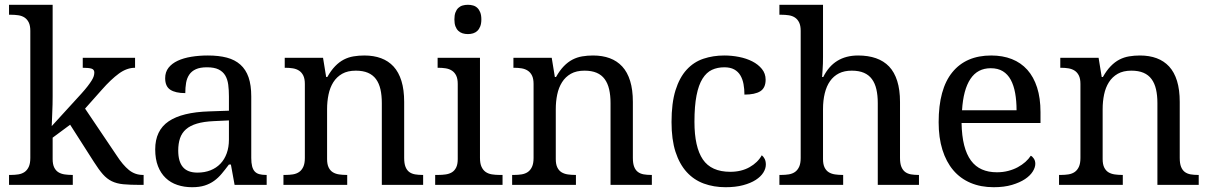

<svg xmlns="http://www.w3.org/2000/svg" viewBox="-20 -780 5105 810"><path d="M338.9 -321.8 472.2 -124Q498 -84 523.7 -63Q549.3 -42 583 -42H585.9V0H571.8Q528.3 0 500.2 -2.7Q472.2 -5.4 451.7 -15.4Q431.2 -25.4 414.1 -44.7Q397 -64 376 -97.2L275.9 -253.9L202.1 -199.2V-108.9Q202.1 -86.9 208.7 -73.5Q215.3 -60.1 226.6 -53.2Q237.8 -46.4 252.7 -44.2Q267.6 -42 284.2 -42H287.1V0H18.1V-42H25.9Q43 -42 57.9 -44.4Q72.8 -46.9 83.7 -54.4Q94.7 -62 101.3 -76.2Q107.9 -90.3 107.9 -113.8V-649.9Q107.9 -671.9 101.3 -685.3Q94.7 -698.7 83.5 -706.1Q72.3 -713.4 57.4 -715.6Q42.5 -717.8 25.9 -717.8H18.1V-759.8H202.1V-374Q202.1 -360.4 201.7 -339.1Q201.2 -317.9 200.2 -297.4Q199.2 -273.9 198.2 -248L323.2 -384.8Q339.4 -402.8 349.9 -416.5Q360.4 -430.2 366.7 -440.4Q373 -450.7 375.5 -458.7Q377.9 -466.8 377.9 -474.1Q377.9 -486.8 366 -490.5Q354 -494.1 329.1 -494.1V-536.1H549.8V-494.1Q515.1 -494.1 481.7 -469.7Q448.2 -445.3 409.2 -400.9Z M731.9 -145Q731.9 -98.1 751.7 -75Q771.5 -51.8 813 -51.8Q843.3 -51.8 867.9 -61.5Q892.6 -71.3 909.9 -89.4Q927.2 -107.4 936.5 -133.3Q945.8 -159.2 945.8 -190.9V-272L881.8 -269Q839.4 -267.1 810.8 -258.5Q782.2 -250 764.6 -234.6Q747.1 -219.2 739.5 -196.8Q731.9 -174.3 731.9 -145ZM853 -496.1Q824.2 -496.1 806.4 -488Q788.6 -480 778.6 -465.3Q768.6 -450.7 765.1 -430.7Q761.7 -410.6 761.7 -387.2Q720.2 -387.2 698.5 -401.4Q676.8 -415.5 676.8 -450.2Q676.8 -476.1 690.9 -494.1Q705.1 -512.2 729.7 -523.7Q754.4 -535.2 787.1 -540.5Q819.8 -545.9 856.9 -545.9Q902.8 -545.9 937 -536.9Q971.2 -527.8 994.1 -507.3Q1017.1 -486.8 1028.6 -453.9Q1040 -420.9 1040 -373V-113.8Q1040 -92.8 1043.5 -79.1Q1046.9 -65.4 1054.2 -57.1Q1061.5 -48.8 1073.5 -45.4Q1085.4 -42 1102.1 -42H1105V0H969.7L954.1 -85.9H945.8Q930.2 -64.9 915.5 -47.4Q900.9 -29.8 883.3 -17.1Q865.7 -4.4 843.5 2.7Q821.3 9.8 790 9.8Q756.8 9.8 728.3 0.2Q699.7 -9.3 679 -29.1Q658.2 -48.8 646.5 -78.9Q634.8 -108.9 634.8 -149.9Q634.8 -229.5 691.4 -268.1Q748 -306.6 862.8 -310.1L945.8 -313V-373Q945.8 -399.9 942.9 -422.6Q939.9 -445.3 930.2 -461.7Q920.4 -478 902.1 -487.1Q883.8 -496.1 853 -496.1Z M1444.8 -42V0H1175.8V-42H1184.1Q1201.2 -42 1216.1 -44.4Q1231 -46.9 1241.9 -54.4Q1252.9 -62 1259.5 -76.2Q1266.1 -90.3 1266.1 -113.8V-425.8Q1266.1 -447.8 1259.5 -461.2Q1252.9 -474.6 1241.7 -481.9Q1230.5 -489.3 1215.6 -491.7Q1200.7 -494.1 1184.1 -494.1H1181.2V-536.1H1342.8L1356 -455.1H1360.8Q1376.5 -482.9 1393.8 -500.7Q1411.1 -518.6 1430.4 -528.6Q1449.7 -538.6 1471.4 -542.2Q1493.2 -545.9 1517.1 -545.9Q1556.6 -545.9 1587.6 -534.4Q1618.7 -522.9 1640.4 -499.3Q1662.1 -475.6 1673.6 -438.5Q1685.1 -401.4 1685.1 -350.1V-113.8Q1685.1 -90.3 1690.7 -76.2Q1696.3 -62 1706.5 -54.4Q1716.8 -46.9 1731 -44.4Q1745.1 -42 1761.7 -42H1765.1V0H1590.8V-345.2Q1590.8 -377.9 1585 -403.3Q1579.1 -428.7 1566.2 -446.3Q1553.2 -463.9 1532.2 -472.9Q1511.2 -481.9 1481 -481.9Q1446.8 -481.9 1423.6 -468.8Q1400.4 -455.6 1386.2 -433.1Q1372.1 -410.6 1366 -381.3Q1359.9 -352.1 1359.9 -319.8V-108.9Q1359.9 -86.9 1366.5 -73.5Q1373 -60.1 1384.3 -53.2Q1395.5 -46.4 1410.4 -44.2Q1425.3 -42 1441.9 -42Z M1829.1 -42Q1845.7 -42 1860.6 -44.2Q1875.5 -46.4 1886.7 -53.2Q1897.9 -60.1 1904.5 -73.5Q1911.1 -86.9 1911.1 -108.9V-425.8Q1911.1 -447.8 1904.5 -461.2Q1897.9 -474.6 1886.7 -481.9Q1875.5 -489.3 1860.6 -491.7Q1845.7 -494.1 1829.1 -494.1H1826.2V-536.1H2004.9V-113.8Q2004.9 -90.3 2011.5 -76.2Q2018.1 -62 2029.1 -54.4Q2040 -46.9 2055.2 -44.4Q2070.3 -42 2086.9 -42H2100.1V0H1815.9V-42ZM1897 -698.2Q1897 -715.8 1901.4 -727.5Q1905.8 -739.3 1913.6 -746.6Q1921.4 -753.9 1931.6 -756.8Q1941.9 -759.8 1954.1 -759.8Q1965.8 -759.8 1976.1 -756.8Q1986.3 -753.9 1993.9 -746.6Q2001.5 -739.3 2006.1 -727.5Q2010.7 -715.8 2010.7 -698.2Q2010.7 -680.7 2006.1 -668.9Q2001.5 -657.2 1993.9 -649.9Q1986.3 -642.6 1976.1 -639.4Q1965.8 -636.2 1954.1 -636.2Q1941.9 -636.2 1931.6 -639.4Q1921.4 -642.6 1913.6 -649.9Q1905.8 -657.2 1901.4 -668.9Q1897 -680.7 1897 -698.2Z M2409.7 -42V0H2140.6V-42H2148.9Q2166 -42 2180.9 -44.4Q2195.8 -46.9 2206.8 -54.4Q2217.8 -62 2224.4 -76.2Q2231 -90.3 2231 -113.8V-425.8Q2231 -447.8 2224.4 -461.2Q2217.8 -474.6 2206.5 -481.9Q2195.3 -489.3 2180.4 -491.7Q2165.5 -494.1 2148.9 -494.1H2146V-536.1H2307.6L2320.8 -455.1H2325.7Q2341.3 -482.9 2358.6 -500.7Q2376 -518.6 2395.3 -528.6Q2414.6 -538.6 2436.3 -542.2Q2458 -545.9 2481.9 -545.9Q2521.5 -545.9 2552.5 -534.4Q2583.5 -522.9 2605.2 -499.3Q2627 -475.6 2638.4 -438.5Q2649.9 -401.4 2649.9 -350.1V-113.8Q2649.9 -90.3 2655.5 -76.2Q2661.1 -62 2671.4 -54.4Q2681.6 -46.9 2695.8 -44.4Q2710 -42 2726.6 -42H2730V0H2555.7V-345.2Q2555.7 -377.9 2549.8 -403.3Q2543.9 -428.7 2531 -446.3Q2518.1 -463.9 2497.1 -472.9Q2476.1 -481.9 2445.8 -481.9Q2411.6 -481.9 2388.4 -468.8Q2365.2 -455.6 2351.1 -433.1Q2336.9 -410.6 2330.8 -381.3Q2324.7 -352.1 2324.7 -319.8V-108.9Q2324.7 -86.9 2331.3 -73.5Q2337.9 -60.1 2349.1 -53.2Q2360.4 -46.4 2375.2 -44.2Q2390.1 -42 2406.7 -42Z M3041 9.8Q2991.2 9.8 2949.2 -5.6Q2907.2 -21 2877 -54.2Q2846.7 -87.4 2829.8 -139.4Q2813 -191.4 2813 -265.1Q2813 -345.2 2829.8 -399.2Q2846.7 -453.1 2876.7 -485.8Q2906.7 -518.6 2947.5 -532.2Q2988.3 -545.9 3035.6 -545.9Q3066.9 -545.9 3097.9 -539.8Q3128.9 -533.7 3153.8 -521Q3178.7 -508.3 3194.3 -489Q3210 -469.7 3210 -443.8Q3210 -409.2 3187.5 -395Q3165 -380.9 3120.6 -380.9Q3120.6 -404.3 3116.7 -425.3Q3112.8 -446.3 3103.3 -462.2Q3093.8 -478 3077.4 -487.1Q3061 -496.1 3035.6 -496.1Q3006.8 -496.1 2983.6 -485.4Q2960.4 -474.6 2943.8 -448.2Q2927.2 -421.9 2918.5 -377.4Q2909.7 -333 2909.7 -266.1Q2909.7 -159.7 2945.1 -107.4Q2980.5 -55.2 3061 -55.2Q3107.4 -55.2 3142.1 -74.7Q3176.8 -94.2 3193.8 -125Q3201.2 -119.1 3206.1 -109.4Q3210.9 -99.6 3210.9 -85.9Q3210.9 -68.8 3200.2 -51.8Q3189.5 -34.7 3168.2 -21Q3147 -7.3 3115.2 1.2Q3083.5 9.8 3041 9.8Z M3537.1 -42V0H3268.1V-42H3275.9Q3293 -42 3307.9 -44.4Q3322.8 -46.9 3333.7 -54.4Q3344.7 -62 3351.3 -76.2Q3357.9 -90.3 3357.9 -113.8V-649.9Q3357.9 -671.9 3351.3 -685.3Q3344.7 -698.7 3333.5 -706.1Q3322.3 -713.4 3307.4 -715.6Q3292.5 -717.8 3275.9 -717.8H3268.1V-759.8H3452.1V-540Q3452.1 -526.4 3451.7 -511.5Q3451.2 -496.6 3450.2 -483.9Q3449.2 -469.2 3448.2 -455.1H3453.1Q3498 -545.9 3600.1 -545.9Q3642.6 -545.9 3675.5 -534.4Q3708.5 -522.9 3731 -499.3Q3753.4 -475.6 3765.1 -438.5Q3776.9 -401.4 3776.9 -350.1V-113.8Q3776.9 -90.3 3782.7 -76.2Q3788.6 -62 3798.8 -54.4Q3809.1 -46.9 3823.2 -44.4Q3837.4 -42 3854 -42H3856.9V0H3683.1V-345.2Q3683.1 -377.9 3677.2 -403.3Q3671.4 -428.7 3658.4 -446.3Q3645.5 -463.9 3624.5 -472.9Q3603.5 -481.9 3573.2 -481.9Q3542 -481.9 3519.3 -470.5Q3496.6 -459 3481.7 -437.7Q3466.8 -416.5 3459.5 -386.5Q3452.1 -356.4 3452.1 -319.8V-108.9Q3452.1 -86.9 3458.7 -73.5Q3465.3 -60.1 3476.6 -53.2Q3487.8 -46.4 3502.7 -44.2Q3517.6 -42 3534.2 -42Z M4159.7 -492.2Q4104 -492.2 4074 -447Q4043.9 -401.9 4038.6 -314.9H4268.6Q4268.6 -354.5 4262.7 -387.2Q4256.8 -419.9 4244.1 -443.4Q4231.4 -466.8 4210.7 -479.5Q4189.9 -492.2 4159.7 -492.2ZM4171.9 9.8Q4117.7 9.8 4074.5 -8.5Q4031.2 -26.9 4001.5 -62Q3971.7 -97.2 3955.8 -148.2Q3939.9 -199.2 3939.9 -264.2Q3939.9 -404.3 3997.6 -475.1Q4055.2 -545.9 4161.6 -545.9Q4210 -545.9 4248.5 -530.8Q4287.1 -515.6 4314 -485.6Q4340.8 -455.6 4355.2 -410.9Q4369.6 -366.2 4369.6 -307.1V-261.2H4036.6Q4037.6 -206.5 4047.6 -167.2Q4057.6 -127.9 4076.4 -102.5Q4095.2 -77.1 4122.6 -65.2Q4149.9 -53.2 4185.5 -53.2Q4211.4 -53.2 4233.6 -59.1Q4255.9 -64.9 4273.9 -74.7Q4292 -84.5 4305.9 -96.9Q4319.8 -109.4 4328.6 -123Q4335.4 -120.1 4341.6 -110.8Q4347.7 -101.6 4347.7 -88.9Q4347.7 -73.7 4336.9 -56.4Q4326.2 -39.1 4304.2 -24.4Q4282.2 -9.8 4249.3 0Q4216.3 9.8 4171.9 9.8Z M4716.8 -42V0H4447.8V-42H4456.1Q4473.1 -42 4488 -44.4Q4502.9 -46.9 4513.9 -54.4Q4524.9 -62 4531.5 -76.2Q4538.1 -90.3 4538.1 -113.8V-425.8Q4538.1 -447.8 4531.5 -461.2Q4524.9 -474.6 4513.7 -481.9Q4502.4 -489.3 4487.5 -491.7Q4472.7 -494.1 4456.1 -494.1H4453.1V-536.1H4614.7L4627.9 -455.1H4632.8Q4648.4 -482.9 4665.8 -500.7Q4683.1 -518.6 4702.4 -528.6Q4721.7 -538.6 4743.4 -542.2Q4765.1 -545.9 4789.1 -545.9Q4828.6 -545.9 4859.6 -534.4Q4890.6 -522.9 4912.4 -499.3Q4934.1 -475.6 4945.6 -438.5Q4957 -401.4 4957 -350.1V-113.8Q4957 -90.3 4962.6 -76.2Q4968.3 -62 4978.5 -54.4Q4988.8 -46.9 5002.9 -44.4Q5017.1 -42 5033.7 -42H5037.1V0H4862.8V-345.2Q4862.8 -377.9 4856.9 -403.3Q4851.1 -428.7 4838.1 -446.3Q4825.2 -463.9 4804.2 -472.9Q4783.2 -481.9 4752.9 -481.9Q4718.8 -481.9 4695.6 -468.8Q4672.4 -455.6 4658.2 -433.1Q4644 -410.6 4637.9 -381.3Q4631.8 -352.1 4631.8 -319.8V-108.9Q4631.8 -86.9 4638.4 -73.5Q4645 -60.1 4656.2 -53.2Q4667.5 -46.4 4682.4 -44.2Q4697.3 -42 4713.9 -42Z"/></svg>

Font: Droid Serif
Style: Regular
Weight: 400
Version: Version 1.00 build 112